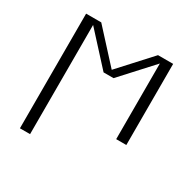

<svg xmlns="http://www.w3.org/2000/svg" viewBox="-161 -686 1072 1066"><g transform="rotate(30 375.0 -152.5)"><path d="M96 215V-520H193L375 -321L557 -520H654V0H589V-485L407 -286H343L161 -485V215Z"/></g></svg>

Font: Iosevka Etoile Light
Style: Regular
Weight: 300
Designer: Belleve Invis
Foundry: Belleve Invis
Version: Version 25.0.1; ttfautohint (v1.8.4)